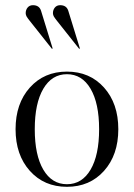

<svg xmlns="http://www.w3.org/2000/svg" viewBox="-20 -710 516 740"><path d="M95 -372.5Q150 -434 238 -434Q326 -434 381 -372.5Q436 -311 436 -212Q436 -113 381 -51.5Q326 10 238 10Q150 10 95 -51.5Q40 -113 40 -212Q40 -311 95 -372.5ZM147 -368Q114 -312 114 -212Q114 -112 147 -56Q180 0 238 0Q296 0 329 -56Q362 -112 362 -212Q362 -312 329 -368Q296 -424 238 -424Q180 -424 147 -368ZM243 -669 288 -523 285 -522 220 -604Q215 -610 208.5 -618.5Q202 -627 199 -630.5Q196 -634 192.5 -639Q189 -644 187.5 -646.5Q186 -649 185 -652.5Q184 -656 184 -659Q184 -672 191.5 -681Q199 -690 212 -690Q236 -690 243 -669ZM138 -669 183 -523 180 -522 115 -604Q110 -610 103.5 -618.5Q97 -627 94 -630.5Q91 -634 87.5 -639Q84 -644 82.5 -646.5Q81 -649 80 -652.5Q79 -656 79 -659Q79 -672 86.5 -681Q94 -690 107 -690Q131 -690 138 -669Z"/></svg>

Font: Libre Caslon Display
Style: Regular
Weight: 400
Designer: Pablo Impallari, Rodrigo Fuenzalida
Foundry: Pablo Impallari, Rodrigo Fuenzalida
Version: Version 1.002